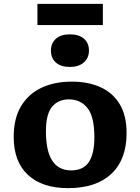

<svg xmlns="http://www.w3.org/2000/svg" viewBox="-20 -961 725 995"><path d="M333 14Q199 14 125 -54.5Q51 -123 51 -251Q51 -347 89 -410.5Q127 -474 194.5 -506Q262 -538 353 -538Q437 -538 501 -509Q565 -480 600.5 -421Q636 -362 636 -272Q636 -134 557 -60Q478 14 333 14ZM349 -78Q411 -78 440 -120.5Q469 -163 469 -250Q469 -357 433 -401.5Q397 -446 337 -446Q282 -446 250 -408Q218 -370 218 -280Q218 -78 349 -78ZM342 -614Q296 -614 270 -636.5Q244 -659 244 -699Q244 -737 269.5 -760Q295 -783 342 -783Q389 -783 415 -760.5Q441 -738 441 -699Q441 -660 414 -637Q387 -614 342 -614ZM174 -831V-941H513V-831Z"/></svg>

Font: Literata 7pt
Style: Bold
Weight: 700
Designer: Latin by Veronika Burian and Jose Scaglione. Greek by Irene Vlachou. Cyrillic by Vera Evstafieva.
Foundry: TypeTogether
Version: Version 3.002